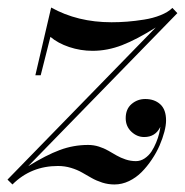

<svg xmlns="http://www.w3.org/2000/svg" viewBox="-69 -480 491 510"><path d="M24.9 -280 66.9 -460Q137 -420.9 227.1 -420.9Q247.8 -420.9 268.7 -422.5Q289.6 -424.1 313.5 -427.9Q337.4 -431.6 357.5 -439.7Q377.7 -447.8 388.9 -459L402.1 -445.1L5.9 -38.6Q53.7 -68.1 89.8 -81.5Q126 -95 165 -95Q179.9 -95 193.7 -90.6Q207.5 -86.2 218.6 -79.8Q229.7 -73.5 240.6 -67.1Q251.5 -60.8 264.8 -56.4Q278.1 -52 292 -52Q304.4 -52 315.3 -59.3Q326.2 -66.7 333.3 -77.4Q340.3 -88.1 345.7 -101.2Q351.1 -114.3 353.6 -124.8Q356.2 -135.3 356.9 -143.1Q344 -116 314 -116Q294.9 -116 279.9 -130.2Q264.9 -144.5 264.9 -166Q264.9 -190.4 280.5 -203.7Q296.1 -217 316.9 -217Q341.3 -217 356.7 -203Q372.1 -189 372.1 -159.9Q372.1 -147.2 367.6 -129.9Q363 -112.5 354.9 -93.6Q346.7 -74.7 334.2 -56.2Q321.8 -37.6 307.1 -22.8Q292.5 -8.1 273.7 1Q254.9 10 235.1 10Q218.3 10 202.6 5Q187 0 174.4 -7.2Q161.9 -14.4 149 -21.7Q136.2 -29.1 119.6 -34.1Q103 -39.1 85 -39.1Q13.2 -39.1 -35.9 10L-49.1 -2.9L344.7 -407Q294.4 -375.2 255.4 -360.1Q216.3 -345 177 -345Q144.8 -345 114.7 -355.1Q84.7 -365.2 64.9 -382.1L39.1 -280Z"/></svg>

Font: Bodoni* 16
Style: Italic
Weight: 400
Italic angle: -13°
Version: Version 2.000